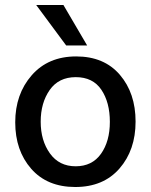

<svg xmlns="http://www.w3.org/2000/svg" viewBox="-20 -740 604 769"><path d="M329 -558H245L125 -720H234ZM283.5 -431Q215 -431 179 -379.5Q143 -328 143 -252.5Q143 -177 180 -125.5Q217 -74 283 -74Q349 -74 384.5 -124Q420 -174 420 -252Q420 -330 386 -380.5Q352 -431 283.5 -431ZM460 -440.5Q523 -367 523 -253Q523 -139 458.5 -65Q394 9 281.5 9Q169 9 105 -64Q41 -137 41 -250Q41 -363 107 -438.5Q173 -514 285 -514Q397 -514 460 -440.5Z"/></svg>

Font: Hind Guntur Medium
Style: Regular
Weight: 500
Designer: Manushi Parikh, Hitesh Malaviya
Foundry: Indian Type Foundry
Version: Version 1.000;PS 1.0;hotconv 1.0.86;makeotf.lib2.5.63406; tt